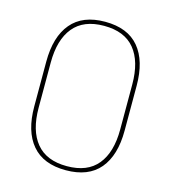

<svg xmlns="http://www.w3.org/2000/svg" viewBox="-100 -730 732 821"><g transform="rotate(15 265.5 -319.5)"><path d="M265.5 9Q166 9 115.8 -50.5Q65.5 -110 65.5 -220V-418Q65.5 -528.5 115.8 -588.2Q166 -648 265.5 -648Q365.5 -648 415.5 -588.2Q465.5 -528.5 465.5 -418V-220Q465.5 -110 415.5 -50.5Q365.5 9 265.5 9ZM265.5 -9Q356.5 -9 401.2 -63.8Q446 -118.5 446 -219.5V-419Q446 -520.5 401.2 -575.2Q356.5 -630 265.5 -630Q175 -630 130 -575.2Q85 -520.5 85 -419V-219.5Q85 -118.5 130 -63.8Q175 -9 265.5 -9Z"/></g></svg>

Font: Anek Odia Thin
Style: Regular
Weight: 250
Version: Version 1.003